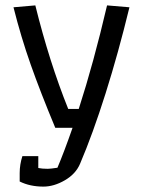

<svg xmlns="http://www.w3.org/2000/svg" viewBox="-20 -495 536 712"><path d="M53 178V147Q53 115 63 84H122V128Q136 131 157 131Q167 131 193 127Q218 68 249 -21H185Q130 -153 94 -255Q58 -357 30 -468L111 -475Q163 -265 233 -91H272Q327 -261 377 -475L460 -468Q419 -299 371.5 -148.5Q324 2 277 112Q261 150 220.5 173.5Q180 197 141 197Q91 197 53 178Z"/></svg>

Font: Athiti Medium
Style: Regular
Weight: 500
Designer: CadsonDemak Team
Foundry: CadsonDemak
Version: Version 1.033